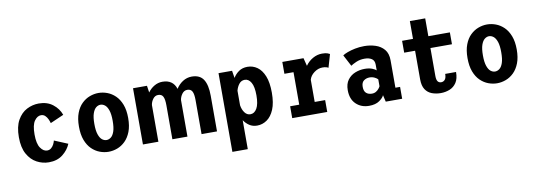

<svg xmlns="http://www.w3.org/2000/svg" viewBox="-63 -1070 4682 1682"><g transform="rotate(-10 2278.0 -229.0)"><path d="M295 11Q239 11 188 -16Q137 -43 104.8 -100.8Q72.5 -158.5 72.5 -251Q72.5 -344.5 104.8 -402Q137 -459.5 188 -485.8Q239 -512 295 -512Q369 -512 419 -473.2Q469 -434.5 489.5 -377L369.5 -324.5Q365 -342 356 -361.2Q347 -380.5 332.5 -394Q318 -407.5 296.5 -407.5Q263.5 -407.5 237.8 -371.2Q212 -335 212 -251Q212 -168.5 238 -131Q264 -93.5 297 -93.5Q318.5 -93.5 333.2 -106Q348 -118.5 357 -136.2Q366 -154 369.5 -169.5L489.5 -119.5Q468 -67 418.8 -28Q369.5 11 295 11Z M825.5 11Q786.5 11 747.8 -3.5Q709 -18 677 -49.2Q645 -80.5 626 -130.2Q607 -180 607 -251Q607 -321.5 626 -371.2Q645 -421 677 -452Q709 -483 747.8 -497.5Q786.5 -512 825.5 -512Q865 -512 903.8 -497.5Q942.5 -483 974.5 -452Q1006.5 -421 1025.8 -371.2Q1045 -321.5 1045 -251Q1045 -180 1025.8 -130.2Q1006.5 -80.5 974.5 -49.2Q942.5 -18 903.8 -3.5Q865 11 825.5 11ZM825.5 -93.5Q846 -93.5 864.8 -107.8Q883.5 -122 895.2 -156.2Q907 -190.5 907 -251Q907 -309.5 895.2 -343.8Q883.5 -378 864.8 -392.8Q846 -407.5 825.5 -407.5Q805 -407.5 786.2 -392.8Q767.5 -378 755.8 -344Q744 -310 744 -251Q744 -191 756 -156.5Q768 -122 786.5 -107.8Q805 -93.5 825.5 -93.5Z M1132 0V-500H1256L1265 -439Q1288 -471.5 1322 -491.5Q1356 -511.5 1394.5 -511.5Q1488.5 -511.5 1515.5 -427Q1538.5 -464 1575.2 -487.8Q1612 -511.5 1655 -511.5Q1727.5 -511.5 1759.2 -462.5Q1791 -413.5 1791 -316.5V0H1653.5V-302.5Q1653.5 -356.5 1640.8 -380.2Q1628 -404 1597.5 -404Q1569 -404 1550.5 -379Q1532 -354 1528 -325V0H1394V-302.5Q1394 -356.5 1381.5 -380.2Q1369 -404 1338 -404Q1310 -404 1291.8 -379.5Q1273.5 -355 1269.5 -326.5V0Z M1892.5 200V-500H2013L2023.5 -434.5Q2042.5 -467 2074.2 -489Q2106 -511 2151 -511Q2198.5 -511 2237.5 -483.8Q2276.5 -456.5 2299.8 -399Q2323 -341.5 2323 -251Q2323 -160.5 2298.8 -102.5Q2274.5 -44.5 2234.5 -16.8Q2194.5 11 2147 11Q2107.5 11 2078.2 -8.5Q2049 -28 2029.5 -57.5V200ZM2108 -403Q2077 -403 2057.2 -377.8Q2037.5 -352.5 2029.5 -319.5V-190Q2035.5 -151 2055.5 -124Q2075.5 -97 2106 -97Q2141.5 -97 2163.8 -135.2Q2186 -173.5 2186 -251Q2186 -328.5 2164.2 -365.8Q2142.5 -403 2108 -403Z M2460 0V-105.5H2541V-394.5H2460V-500H2648.5L2666.5 -429Q2692.5 -466.5 2732 -489Q2771.5 -511.5 2814.5 -511.5Q2847.5 -511.5 2863.2 -505.2Q2879 -499 2883.5 -496L2849.5 -379Q2846 -382.5 2832.5 -386.8Q2819 -391 2797.5 -391Q2758.5 -391 2723.2 -364.8Q2688 -338.5 2678.5 -302.5V-105.5H2771.5V0Z M3143 11Q3073 11 3027.2 -33Q2981.5 -77 2981.5 -156.5Q2981.5 -212.5 3007.5 -247.5Q3033.5 -282.5 3074.2 -298.8Q3115 -315 3159 -315Q3199 -315 3226 -304Q3253 -293 3261.5 -283.5V-334.5Q3261.5 -371.5 3237.2 -387.2Q3213 -403 3174 -403Q3132 -403 3098.5 -388Q3065 -373 3049.5 -362L2996 -463.5Q3009.5 -473.5 3039 -484.8Q3068.5 -496 3107.8 -504Q3147 -512 3190.5 -512Q3241.5 -512 3288.8 -497Q3336 -482 3366.2 -446.5Q3396.5 -411 3396.5 -349V-105.5H3438V0H3292L3278 -60Q3269.5 -37.5 3235 -13.2Q3200.5 11 3143 11ZM3186 -90Q3207 -90 3222.8 -99.8Q3238.5 -109.5 3248.2 -122Q3258 -134.5 3261.5 -142.5V-203Q3254.5 -213 3233.8 -223.2Q3213 -233.5 3189 -233.5Q3160 -233.5 3137.8 -217.5Q3115.5 -201.5 3115.5 -162.5Q3115.5 -124 3134.8 -107Q3154 -90 3186 -90Z M3622.5 -140V-394.5H3525.5V-500H3622.5V-658.5H3759V-500H3950.5V-394.5H3759V-147Q3759 -112 3769.8 -97.5Q3780.5 -83 3800.5 -83Q3820.5 -83 3833.8 -98.5Q3847 -114 3847 -149H3943.5Q3943.5 -89.5 3920.5 -54.8Q3897.5 -20 3860.2 -5Q3823 10 3780.5 10Q3737.5 10 3701.5 -3.8Q3665.5 -17.5 3644 -50.2Q3622.5 -83 3622.5 -140Z M4282 11Q4243 11 4204.2 -3.5Q4165.5 -18 4133.5 -49.2Q4101.5 -80.5 4082.5 -130.2Q4063.5 -180 4063.5 -251Q4063.5 -321.5 4082.5 -371.2Q4101.5 -421 4133.5 -452Q4165.5 -483 4204.2 -497.5Q4243 -512 4282 -512Q4321.5 -512 4360.2 -497.5Q4399 -483 4431 -452Q4463 -421 4482.2 -371.2Q4501.5 -321.5 4501.5 -251Q4501.5 -180 4482.2 -130.2Q4463 -80.5 4431 -49.2Q4399 -18 4360.2 -3.5Q4321.5 11 4282 11ZM4282 -93.5Q4302.5 -93.5 4321.2 -107.8Q4340 -122 4351.8 -156.2Q4363.5 -190.5 4363.5 -251Q4363.5 -309.5 4351.8 -343.8Q4340 -378 4321.2 -392.8Q4302.5 -407.5 4282 -407.5Q4261.5 -407.5 4242.8 -392.8Q4224 -378 4212.2 -344Q4200.5 -310 4200.5 -251Q4200.5 -191 4212.5 -156.5Q4224.5 -122 4243 -107.8Q4261.5 -93.5 4282 -93.5Z"/></g></svg>

Font: Trispace SemiCondensed SemiBold
Style: Regular
Weight: 600
Width: 4
Designer: Tyler Finck
Foundry: Etcetera Type Company
Version: Version 1.210; ttfautohint (v1.8.3)